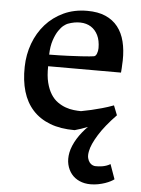

<svg xmlns="http://www.w3.org/2000/svg" viewBox="-53 -551 614 837"><g transform="rotate(5 253.5 -133.0)"><path d="M44.4 -242.2Q45.4 -295.9 63.2 -344.2Q81.1 -392.6 113.5 -429.2Q146 -465.8 191.9 -487.3Q237.8 -508.8 295.4 -508.8Q342.3 -508.8 375.2 -494.4Q408.2 -480 429.2 -453.4Q450.2 -426.8 459.5 -389.4Q468.8 -352.1 467.8 -306.2Q467.3 -299.3 467 -290.3Q466.8 -281.2 466.3 -272.9Q465.8 -263.7 464.8 -253.4H146Q145 -211.4 152.6 -181.6Q160.2 -151.9 173.1 -131.6Q186 -111.3 203.1 -99.4Q220.2 -87.4 238 -81.1Q255.9 -74.7 273.4 -72.8Q291 -70.8 305.7 -70.8Q327.1 -74.7 350.6 -80.1Q371.1 -85 396 -91.8Q420.9 -98.6 446.8 -108.4L463.4 -66.4Q414.6 -16.1 387.7 27.3Q360.8 70.8 355.5 99.6Q351.6 118.2 354.7 130.4Q357.9 142.6 363.8 149.7Q369.6 156.7 376.7 159.7Q383.8 162.6 388.2 162.6Q394.5 162.6 402.6 162.4Q410.6 162.1 418.9 160.6Q427.2 159.2 436.3 156.2Q445.3 153.3 454.1 147.9L477.1 212.4Q471.7 216.8 461.4 222.2Q451.2 227.5 437.7 232.2Q424.3 236.8 408.2 240Q392.1 243.2 374.5 243.2Q347.7 243.2 326.2 233.6Q304.7 224.1 290.8 206.8Q276.9 189.5 271.2 165.8Q265.6 142.1 271 113.8Q273.9 98.6 280.8 82.5Q287.6 66.4 297.1 51Q306.6 35.6 318.1 21.5Q329.6 7.3 341.8 -4.9Q327.1 1 313.2 5.6Q299.3 10.3 285.2 14.2Q222.7 14.2 177 -3.4Q131.3 -21 101.3 -54Q71.3 -86.9 57.1 -134.5Q43 -182.1 44.4 -242.2ZM146 -304.2Q194.3 -304.7 228.5 -306.2Q262.7 -307.6 285.4 -309.1Q308.1 -310.5 321.3 -311.8Q334.5 -313 340.3 -314Q348.6 -314.9 353.3 -326.7Q357.9 -338.4 357.9 -351.1Q357.9 -384.3 346.7 -407.2Q335.4 -430.2 315.9 -442.4Q296.4 -454.6 270.3 -455.3Q244.1 -456.1 214.8 -445.3Q209 -443.4 198 -435.1Q187 -426.8 175.8 -410.2Q164.6 -393.6 155.8 -367.4Q147 -341.3 146 -304.2Z"/></g></svg>

Font: Donegal One
Style: Regular
Weight: 400
Designer: Gary Lonergan
Foundry: Sorkin Type Co.
Version: Version 1.004